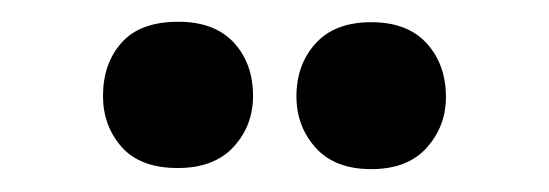

<svg xmlns="http://www.w3.org/2000/svg" viewBox="-20 -647 495 173"><path d="M72.8 -560.5Q72.8 -533.7 89.6 -514.6Q106.4 -495.6 140.1 -495.6Q172.9 -495.6 190.4 -514.6Q208 -533.7 208 -560.5Q208 -589.8 190.7 -608.6Q173.3 -627.4 140.6 -627.4Q106.4 -627.4 89.6 -608.6Q72.8 -589.8 72.8 -560.5ZM247.1 -560.1Q247.1 -533.2 264.4 -513.9Q281.7 -494.6 314.5 -494.6Q347.2 -494.6 364.5 -513.9Q381.8 -533.2 381.8 -559.6Q381.8 -588.9 364.5 -607.9Q347.2 -627 314.5 -627Q281.7 -627 264.4 -607.9Q247.1 -588.9 247.1 -560.1Z"/></svg>

Font: Roboto Flex Super Cond Bold
Style: Regular
Weight: 700
Width: 3
Designer: Berlow after Robertson
Foundry: Google
Version: Version 3.000